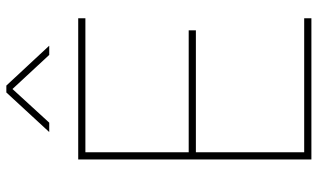

<svg xmlns="http://www.w3.org/2000/svg" viewBox="-216 -776 992 599"><g transform="rotate(-90 279.5 -476.0)"><path d="M82 0V-727.5H522.5V-705.1H104.5V-382.8H484.9V-360.4H104.5V-22.5H522.5V0ZM196.8 -817.9H168V-818.4L291 -951.7H312.5L436.5 -818.4V-817.9H408.2L301.8 -932.6Z"/></g></svg>

Font: Inter Display Thin
Style: Regular
Weight: 100
Designer: Rasmus Andersson
Foundry: rsms
Version: Version 4.000;git-a52131595